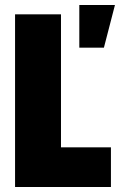

<svg xmlns="http://www.w3.org/2000/svg" viewBox="-20 -745 478 765"><path d="M296 -555V-725H438L394 -555ZM40 0V-688H223V-158H422V0Z"/></svg>

Font: Archivo ExtraCondensed Black
Style: Regular
Weight: 900
Width: 2
Designer: Hector Gatti
Foundry: Omnibus-Type
Version: Version 2.001; ttfautohint (v1.8.3)